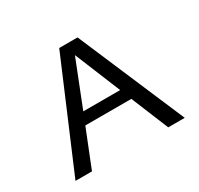

<svg xmlns="http://www.w3.org/2000/svg" viewBox="-108 -596 751 726"><g transform="rotate(-30 267.5 -233.0)"><path d="M367 -163H166L101 0H29L227 -466H307L506 0H434ZM347 -213 265 -413 186 -213Z"/></g></svg>

Font: Ysabeau SC
Style: Regular
Weight: 400
Designer: Christian Thalmann (Catharsis Fonts)
Version: Version 0.003